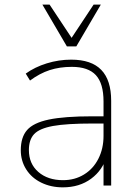

<svg xmlns="http://www.w3.org/2000/svg" viewBox="-20 -806 604 834"><path d="M70.3 -153.3Q70.3 -210 97.7 -241.2Q125 -272.5 191.9 -286.6Q258.8 -300.8 381.8 -300.8H442.4V-269.5H382.8Q269.5 -269.5 210.4 -258.8Q151.4 -248 128.4 -223.6Q105.5 -199.2 105.5 -154.3Q105.5 -94.7 146.5 -59.1Q187.5 -23.4 253.9 -23.4Q304.7 -23.4 344.7 -47.9Q384.8 -72.3 407.2 -116.2Q429.7 -160.2 429.7 -215.8V-365.2Q429.7 -443.4 396.5 -479.5Q363.3 -515.6 292 -515.6Q239.3 -515.6 195.8 -501.5Q152.3 -487.3 110.4 -456.1L91.8 -486.3Q130.9 -514.6 183.1 -530.8Q235.4 -546.9 289.1 -546.9Q377 -546.9 419.9 -502.4Q462.9 -458 462.9 -368.2V0H429.7V-129.9H444.3Q426.8 -67.4 376 -29.8Q325.2 7.8 252.9 7.8Q201.2 7.8 159.2 -12.7Q117.2 -33.2 93.8 -70.3Q70.3 -107.4 70.3 -153.3ZM164.1 -786.1H195.3L291 -641.6L386.7 -786.1H418L311.5 -604.5H270.5Z"/></svg>

Font: Min Sans VF VF
Style: Regular
Weight: 400
Designer: Jinseong-Kim, NotoSansCJK, Nunito
Foundry: Jinseong-Kim
Version: Version 1.420;Glyphs 3.1.2 (3151)